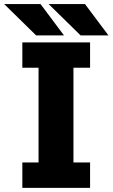

<svg xmlns="http://www.w3.org/2000/svg" viewBox="-44 -904 542 924"><path d="M478 -733.5H344L190 -884.5H365ZM264 -733.5H130L-24 -884.5H151ZM389.5 -578H309.5V-122H389.5V0H63.5V-122H141.5V-578H63.5V-700H389.5Z"/></svg>

Font: League Mono Condensed ExtraBold
Style: Regular
Weight: 800
Width: 1
Designer: Tyler Finck
Foundry: The League of Moveable Type / Tyler Finck
Version: Version 2.210